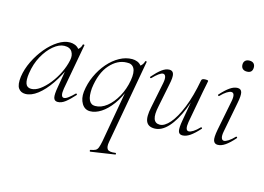

<svg xmlns="http://www.w3.org/2000/svg" viewBox="-110 -804 1775 1290"><g transform="rotate(15 777.0 -159.0)"><path d="M80 13Q48 13 31.5 -11Q15 -35 22 -91Q30 -146 56.5 -200.5Q83 -255 120.5 -300Q158 -345 200.5 -372Q243 -399 282 -399Q300 -399 317 -392.5Q334 -386 346 -371Q358 -356 360 -332L322 -357Q333 -359 349 -373.5Q365 -388 368 -407Q370 -410 375.5 -409Q381 -408 380 -406L322 -89Q312 -28 338 -28Q350 -28 368 -41.5Q386 -55 408 -77Q411 -80 415 -76Q419 -72 416 -69Q383 -32 356.5 -11.5Q330 9 304 9Q281 9 275.5 -12.5Q270 -34 280 -89L304 -229L320 -246Q289 -172 248.5 -113Q208 -54 164.5 -20.5Q121 13 80 13ZM109 -30Q138 -30 169.5 -52.5Q201 -75 230.5 -112Q260 -149 282 -194Q304 -239 313 -283Q321 -318 305.5 -343Q290 -368 251 -367Q215 -366 176.5 -334Q138 -302 108.5 -248.5Q79 -195 69 -127Q62 -80 71 -55Q80 -30 109 -30Z M603 275Q599 276 598 270Q597 264 600 263Q623 259 634.5 253Q646 247 652 231.5Q658 216 664 185L733 -205L741 -202Q716 -133 680.5 -85Q645 -37 606 -12Q567 13 530 13Q493 13 472.5 -21Q452 -55 457 -103Q464 -162 488.5 -215.5Q513 -269 549 -310.5Q585 -352 628 -375.5Q671 -399 715 -399Q733 -399 750 -392.5Q767 -386 779 -371Q791 -356 793 -332L755 -357Q766 -359 782 -373.5Q798 -388 802 -407Q803 -410 808.5 -409Q814 -408 813 -406L708 178Q701 215 713 230Q725 245 768 239Q771 237 773 243Q775 249 770 250ZM554 -30Q596 -30 634.5 -60.5Q673 -91 702 -143Q731 -195 742 -258Q752 -316 736.5 -343Q721 -370 685 -367Q621 -366 569 -307.5Q517 -249 503 -139Q501 -112 503 -91.5Q505 -71 511.5 -57.5Q518 -44 528.5 -37Q539 -30 554 -30Z M978 13Q935 13 920.5 -18Q906 -49 921 -119L957 -297Q963 -328 958 -343Q953 -358 940 -358Q929 -358 911 -345Q893 -332 871 -309Q867 -305 863 -309Q859 -313 863 -317Q896 -355 923 -375Q950 -395 975 -395Q998 -395 1004.5 -373.5Q1011 -352 999 -297L967 -138Q954 -78 964 -49.5Q974 -21 1006 -21Q1039 -21 1075.5 -63Q1112 -105 1144.5 -185.5Q1177 -266 1198 -380L1209 -379Q1189 -263 1153.5 -174.5Q1118 -86 1073 -36.5Q1028 13 978 13ZM1171 9Q1148 9 1142.5 -12.5Q1137 -34 1147 -89L1198 -380Q1200 -394 1224 -394Q1237 -394 1241 -392.5Q1245 -391 1245 -388Q1245 -385 1240 -361.5Q1235 -338 1230 -312L1189 -89Q1179 -28 1206 -28Q1218 -28 1237 -40Q1256 -52 1278 -75Q1281 -79 1285.5 -74.5Q1290 -70 1286 -67Q1252 -29 1224.5 -10Q1197 9 1171 9Z M1417 9Q1395 9 1387.5 -11Q1380 -31 1391 -89L1432 -297Q1444 -358 1415 -358Q1403 -358 1384 -346Q1365 -334 1343 -311Q1340 -307 1335.5 -311.5Q1331 -316 1335 -319Q1369 -357 1396.5 -376Q1424 -395 1449 -395Q1473 -395 1479 -373.5Q1485 -352 1474 -297L1434 -89Q1428 -58 1433 -43Q1438 -28 1451 -28Q1462 -28 1481 -40Q1500 -52 1522 -75Q1526 -79 1530 -74.5Q1534 -70 1530 -67Q1497 -29 1469.5 -10Q1442 9 1417 9ZM1479 -517Q1460 -517 1449.5 -527Q1439 -537 1439 -556Q1439 -573 1449.5 -583Q1460 -593 1479 -593Q1498 -593 1508 -583Q1518 -573 1518 -556Q1518 -517 1479 -517Z"/></g></svg>

Font: Cormorant Garamond Light Light
Style: Italic
Weight: 300
Italic angle: -10°
Version: Version 4.001